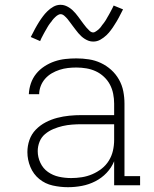

<svg xmlns="http://www.w3.org/2000/svg" viewBox="-20 -771 640 799"><path d="M263 8Q231 8 199.5 1Q168 -6 143.5 -26Q119 -46 106.5 -76Q94 -106 94 -138Q94 -164 102.5 -188.5Q111 -213 129 -231.5Q147 -250 170 -262Q193 -274 218 -280.5Q243 -287 268.5 -289.5Q294 -292 320 -292H455V-340Q455 -360 451 -380.5Q447 -401 437.5 -419Q428 -437 412.5 -451.5Q397 -466 378.5 -474.5Q360 -483 339.5 -486.5Q319 -490 298 -490Q280 -490 262.5 -488Q245 -486 228 -480.5Q211 -475 195.5 -466Q180 -457 168 -443.5Q156 -430 149.5 -413Q143 -396 143 -379H100Q101 -402 108.5 -424Q116 -446 130.5 -464Q145 -482 165 -495Q185 -508 207 -515.5Q229 -523 252 -525.5Q275 -528 298 -528Q324 -528 350 -524Q376 -520 399.5 -509Q423 -498 442.5 -480.5Q462 -463 475 -440Q488 -417 493 -391.5Q498 -366 498 -340V-38H563V0H455V-100Q444 -73 423.5 -51.5Q403 -30 376.5 -16.5Q350 -3 321 2.5Q292 8 263 8ZM276 -30Q298 -30 320.5 -33.5Q343 -37 364 -46Q385 -55 403 -69Q421 -83 433 -102.5Q445 -122 450 -144Q455 -166 455 -189V-254H320Q300 -254 280 -252.5Q260 -251 240.5 -246.5Q221 -242 202 -234Q183 -226 167.5 -213Q152 -200 144.5 -181Q137 -162 137 -142Q137 -117 148 -93.5Q159 -70 179.5 -55.5Q200 -41 225 -35.5Q250 -30 276 -30ZM368 -598Q358 -598 349.5 -601Q341 -604 333 -609Q325 -614 318.5 -620Q312 -626 306 -633Q300 -640 294.5 -647.5Q289 -655 283.5 -662Q278 -669 272 -677.5Q266 -686 260.5 -692.5Q255 -699 247.5 -705.5Q240 -712 232 -712Q228 -712 224 -710Q220 -708 217 -706Q214 -704 210.5 -700.5Q207 -697 203 -693Q199 -689 198 -687Q197 -685 195 -682.5Q193 -680 190.5 -677Q188 -674 186 -671Q184 -668 181.5 -664.5Q179 -661 177 -657Q175 -653 172.5 -649Q170 -645 167.5 -640.5Q165 -636 162.5 -631.5Q160 -627 157.5 -622Q155 -617 152 -611.5Q149 -606 147 -600L108 -617Q113 -626 117.5 -635Q122 -644 126 -651.5Q130 -659 134.5 -666.5Q139 -674 143 -680.5Q147 -687 151 -692.5Q155 -698 159 -703.5Q163 -709 167 -713.5Q171 -718 177 -724Q183 -730 189 -734.5Q195 -739 202 -743Q209 -747 216.5 -749Q224 -751 232 -751Q242 -751 250.5 -748Q259 -745 267 -740Q275 -735 281.5 -729Q288 -723 294 -716Q300 -709 305.5 -701.5Q311 -694 316.5 -686.5Q322 -679 328 -671Q334 -663 339.5 -656.5Q345 -650 352.5 -643Q360 -636 368 -636Q372 -636 376 -638.5Q380 -641 383 -643Q386 -645 389.5 -648Q393 -651 397 -655.5Q401 -660 402 -662Q403 -664 405 -666.5Q407 -669 409.5 -672Q412 -675 414 -678Q416 -681 418.5 -684.5Q421 -688 423 -692Q425 -696 427.5 -700Q430 -704 432.5 -708.5Q435 -713 437.5 -717.5Q440 -722 442.5 -727Q445 -732 448 -737.5Q451 -743 453 -748L492 -732Q487 -722 482.5 -713.5Q478 -705 474 -697Q470 -689 465.5 -682Q461 -675 457 -668.5Q453 -662 449 -656Q445 -650 441 -645Q437 -640 433 -635Q429 -630 423 -624.5Q417 -619 411 -614.5Q405 -610 398 -606Q391 -602 383.5 -600Q376 -598 368 -598Z"/></svg>

Font: Iosevka Etoile Extralight
Style: Regular
Weight: 200
Designer: Belleve Invis
Foundry: Belleve Invis
Version: Version 22.1.2; ttfautohint (v1.8.4)